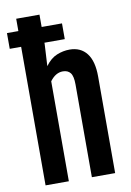

<svg xmlns="http://www.w3.org/2000/svg" viewBox="-96 -943 686 1003"><g transform="rotate(-10 247.0 -442.0)"><path d="M62.5 -734.9H2V-818.4H62.5V-883.8H186V-818.4H293.9V-734.9H186V-726.6L179.7 -611.8Q207 -649.4 240.7 -663.1Q274.4 -676.8 308.6 -676.8Q367.2 -676.8 399.4 -635.5Q431.6 -594.2 431.6 -512.7V0H308.1V-492.2Q308.1 -536.1 294.4 -553.5Q280.8 -570.8 254.4 -570.8Q215.8 -570.8 186 -530.3V0H62.5Z"/></g></svg>

Font: Fjalla One
Style: Regular
Weight: 400
Designer: Irina Smirnova, Eben Sorkin
Foundry: Sorkin Type
Version: Version 1.002; ttfautohint (v1.8.4.7-5d5b);gftools[0.9.25]